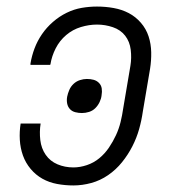

<svg xmlns="http://www.w3.org/2000/svg" viewBox="-20 -558 540 586"><path d="M204 8Q179 8 154.5 3.5Q130 -1 109.5 -12.5Q89 -24 73.5 -42.5Q58 -61 50 -83.5Q42 -106 40.5 -131Q39 -156 43 -181H104Q100 -156 103 -130.5Q106 -105 119.5 -85.5Q133 -66 155.5 -56.5Q178 -47 204 -47Q224 -47 245 -54Q266 -61 283 -75Q300 -89 312.5 -107.5Q325 -126 334 -145.5Q343 -165 348 -185.5Q353 -206 356 -227L378 -357Q382 -381 379 -406Q376 -431 362 -449Q348 -467 324.5 -475Q301 -483 276 -483Q252 -483 227 -475.5Q202 -468 182 -451Q162 -434 150 -410.5Q138 -387 134 -362Q134 -362 133.5 -361Q133 -360 133 -360H73Q73 -361 73 -362Q73 -363 73 -364Q77 -388 85.5 -410.5Q94 -433 108 -453.5Q122 -474 141.5 -491Q161 -508 183.5 -519Q206 -530 229.5 -534Q253 -538 276 -538Q302 -538 327 -533.5Q352 -529 373 -518Q394 -507 410 -488.5Q426 -470 433.5 -447Q441 -424 441.5 -398.5Q442 -373 438 -348L416 -218Q412 -190 404.5 -163.5Q397 -137 384 -111.5Q371 -86 352.5 -63Q334 -40 310 -23.5Q286 -7 258.5 0.5Q231 8 204 8ZM230 -213Q220 -213 210 -215.5Q200 -218 193.5 -225Q187 -232 185 -242Q183 -252 185 -263Q187 -273 191.5 -283.5Q196 -294 204.5 -302Q213 -310 224 -313.5Q235 -317 245 -317Q256 -317 265.5 -314.5Q275 -312 282 -305Q289 -298 290.5 -288Q292 -278 290 -267Q289 -257 284 -246.5Q279 -236 271 -228Q263 -220 252 -216.5Q241 -213 230 -213Z"/></svg>

Font: Iosevka Curly Slab LtObl
Style: Regular
Weight: 300
Italic angle: -9°
Monospace: yes
Designer: Belleve Invis
Foundry: Belleve Invis
Version: Version 11.0.0; ttfautohint (v1.8.3)